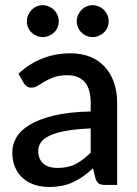

<svg xmlns="http://www.w3.org/2000/svg" viewBox="-20 -730 542 758"><path d="M394.5 0H442.5V-324C442.5 -353 438.4 -379.4 430.2 -403.2C422.1 -427.1 410.2 -447.7 394.8 -465C379.2 -482.3 360.1 -495.8 337.2 -505.3C314.4 -514.8 288.3 -519.5 259 -519.5C179.3 -519.5 110.7 -492.7 53 -439L72.5 -404C75.8 -398.3 80.1 -393.6 85.2 -389.8C90.4 -385.9 96.7 -384 104 -384C113 -384 121.5 -386.6 129.5 -391.8C137.5 -396.9 146.7 -402.5 157 -408.5C167.3 -414.5 179.5 -420.1 193.5 -425.3C207.5 -430.4 224.8 -433 245.5 -433C275.8 -433 298.8 -424 314.5 -406C330.2 -388 338 -360.7 338 -324V-290C280 -288.7 231.2 -283.2 191.8 -273.5C152.2 -263.8 120.4 -251.6 96.2 -236.8C72.1 -221.9 54.8 -205.2 44.2 -186.5C33.8 -167.8 28.5 -148.7 28.5 -129C28.5 -106 32.2 -86 39.8 -69C47.2 -52 57.5 -37.8 70.5 -26.3C83.5 -14.8 98.9 -6.2 116.8 -0.5C134.6 5.2 153.8 8 174.5 8C193.2 8 210.2 6.4 225.8 3.2C241.2 0.1 255.8 -4.7 269.2 -11C282.8 -17.3 295.8 -25 308.5 -34C321.2 -43 334 -53.5 347 -65.5L357.5 -24C361.2 -14.3 365.7 -7.9 371 -4.8C376.3 -1.6 384.2 0 394.5 0ZM207 -67C196 -67 185.9 -68.3 176.8 -70.8C167.6 -73.3 159.6 -77.3 152.8 -82.8C145.9 -88.3 140.6 -95.3 136.8 -103.8C132.9 -112.3 131 -122.5 131 -134.5C131 -146.8 134.6 -158.1 141.8 -168.3C148.9 -178.4 160.7 -187.3 177 -195C193.3 -202.7 214.7 -208.8 241 -213.5C267.3 -218.2 299.7 -221.3 338 -223V-128C319 -108.3 299.4 -93.2 279.3 -82.8C259.1 -72.2 235 -67 207 -67ZM212 -645.5C212 -654.2 210.3 -662.4 207 -670.2C203.7 -678.1 199.1 -684.9 193.3 -690.8C187.4 -696.6 180.6 -701.2 172.8 -704.5C164.9 -707.8 156.7 -709.5 148 -709.5C139.7 -709.5 131.8 -707.8 124.2 -704.5C116.8 -701.2 110.2 -696.6 104.5 -690.8C98.8 -684.9 94.3 -678.1 91 -670.2C87.7 -662.4 86 -654.2 86 -645.5C86 -636.8 87.7 -628.8 91 -621.2C94.3 -613.8 98.8 -607.2 104.5 -601.8C110.2 -596.2 116.8 -591.8 124.2 -588.5C131.8 -585.2 139.7 -583.5 148 -583.5C156.7 -583.5 164.9 -585.2 172.8 -588.5C180.6 -591.8 187.4 -596.2 193.3 -601.8C199.1 -607.2 203.7 -613.8 207 -621.2C210.3 -628.8 212 -636.8 212 -645.5ZM409 -645.5C409 -654.2 407.3 -662.4 404 -670.2C400.7 -678.1 396.1 -684.9 390.3 -690.8C384.4 -696.6 377.7 -701.2 370 -704.5C362.3 -707.8 354.2 -709.5 345.5 -709.5C336.8 -709.5 328.8 -707.8 321.3 -704.5C313.8 -701.2 307.2 -696.6 301.5 -690.8C295.8 -684.9 291.3 -678.1 288 -670.2C284.7 -662.4 283 -654.2 283 -645.5C283 -636.8 284.7 -628.8 288 -621.2C291.3 -613.8 295.8 -607.2 301.5 -601.8C307.2 -596.2 313.8 -591.8 321.3 -588.5C328.8 -585.2 336.8 -583.5 345.5 -583.5C354.2 -583.5 362.3 -585.2 370 -588.5C377.7 -591.8 384.4 -596.2 390.3 -601.8C396.1 -607.2 400.7 -613.8 404 -621.2C407.3 -628.8 409 -636.8 409 -645.5Z"/></svg>

Font: Lato Semibold
Style: Regular
Weight: 600
Designer: Lukasz Dziedzic
Foundry: tyPoland Lukasz Dziedzic
Version: Version 2.006; 2014-01-15